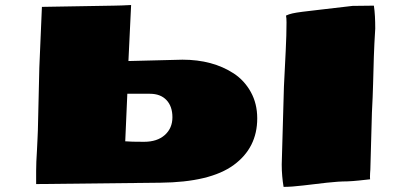

<svg xmlns="http://www.w3.org/2000/svg" viewBox="-20 -730 1604 765"><path d="M1004.9 -258.3Q1004.9 -141.1 911.1 -72.5Q817.4 -3.9 618.2 -2L124 3.4V-49.3Q124 -64.9 124.8 -85.9Q125.5 -106.9 127.4 -133.8Q128.9 -160.6 129.6 -179.9Q130.4 -199.2 130.9 -210.9L136.7 -460.4L147 -702.6L433.6 -707.5Q448.7 -707.5 465.8 -708.3Q482.9 -709 502.4 -710L491.7 -486.8L707 -492.2Q827.1 -492.2 911.1 -437.5Q954.1 -409.2 979.5 -363Q1004.9 -316.9 1004.9 -258.3ZM667 -262.7Q667 -306.2 643.3 -331.3Q619.6 -356.4 577.1 -356.4H487.3L479 -167Q489.7 -166 508.3 -165.5Q526.9 -165 553.7 -165Q606.4 -165 636.7 -192.1Q667 -219.2 667 -262.7ZM1109.9 14.6Q1106.4 -5.9 1104.5 -28.1Q1102.5 -50.3 1102.5 -74.7L1111.3 -385.3Q1115.2 -463.9 1118.4 -527.6Q1121.6 -591.3 1121.6 -640.6Q1121.6 -658.2 1119.6 -668Q1130.9 -673.3 1144.8 -676.5Q1158.7 -679.7 1185.3 -683.1Q1211.9 -686.5 1259.5 -691.9Q1307.1 -697.3 1384.8 -706.5Q1406.2 -706.5 1427.5 -707Q1448.7 -707.5 1469.7 -707.5Q1472.7 -687 1473.9 -664.6Q1475.1 -642.1 1475.1 -616.2Q1471.2 -554.7 1469.5 -502.4Q1467.8 -450.2 1466.6 -397.7Q1465.3 -345.2 1461.9 -282.2L1455.6 -54.7Q1455.1 -47.4 1454.6 -40Q1454.1 -32.7 1454.1 -24.9Q1454.1 -18.6 1454.6 -15.6Q1431.6 -13.2 1409.4 -10.7Q1387.2 -8.3 1362.8 -7.3Q1329.1 -7.3 1281.7 -2Q1234.4 3.4 1188 9Q1141.6 14.6 1109.9 14.6Z"/></svg>

Font: Seymour One
Style: Regular
Weight: 400
Designer: Vernon Adams
Foundry: Vernon Adams
Version: Version 1.100; ttfautohint (v1.8.4.7-5d5b);gftools[0.9.33]